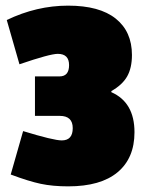

<svg xmlns="http://www.w3.org/2000/svg" viewBox="-20 -651 509 681"><path d="M4 -580Q110 -631 221.5 -631Q333 -631 390.5 -585Q448 -539 448 -456Q448 -410 431 -380Q414 -350 375 -328V-324Q457 -288 457 -182Q457 -90 397 -40Q337 10 222 10Q167 10 124.5 1Q82 -8 18 -32L62 -186Q170 -153 199 -153Q238 -153 238 -196.5Q238 -240 192 -240H104V-380H191Q225 -380 225 -420Q225 -460 185 -460Q157 -460 49 -423Z"/></svg>

Font: Passion One
Style: Bold
Weight: 700
Designer: Alejandro Lo Celso
Foundry: Fontstage
Version: Version 1.002